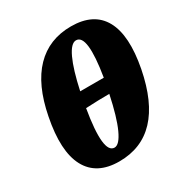

<svg xmlns="http://www.w3.org/2000/svg" viewBox="-168 -847 943 987"><g transform="rotate(-30 303.5 -354.0)"><path d="M259 9Q125 9 73 -88.5Q21 -186 58 -373Q91 -544 175 -630.5Q259 -717 389 -717Q524 -717 576 -622.5Q628 -528 593 -346Q524 9 259 9ZM376 -642Q346 -642 317.5 -581Q289 -520 264 -404H404Q443 -642 376 -642ZM273 -65Q302 -65 331.5 -129.5Q361 -194 387 -318Q354 -318 321.5 -317Q289 -316 247 -314Q205 -65 273 -65Z"/></g></svg>

Font: Vollkorn Black
Style: Italic
Weight: 900
Italic angle: -11°
Designer: Friedrich Althausen
Foundry: Friedrich Althausen
Version: Version 5.000; ttfautohint (v1.8.3)